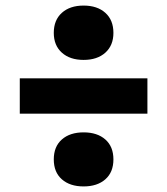

<svg xmlns="http://www.w3.org/2000/svg" viewBox="-20 -697 600 689"><path d="M387 -579Q387 -534 358 -508Q329 -482 280 -482Q231 -482 202 -508Q173 -534 173 -579Q173 -625 202 -651Q231 -677 280 -677Q329 -677 358 -651Q387 -625 387 -579ZM387 -125Q387 -79 358 -53.5Q329 -28 280 -28Q231 -28 202 -53.5Q173 -79 173 -125Q173 -171 202 -196.5Q231 -222 280 -222Q329 -222 358 -196.5Q387 -171 387 -125ZM509 -416V-289H51V-416Z"/></svg>

Font: Roboto Serif 20pt ExtraBold
Style: Regular
Weight: 800
Version: Version 1.008